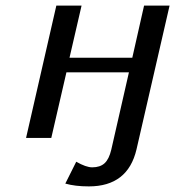

<svg xmlns="http://www.w3.org/2000/svg" viewBox="-20 -492 625 685"><path d="M73 0 181 -472H271L228 -286H452L494 -472H585L467 41Q436 173 297 173Q248 173 213 163L252 85Q287 105 309 105Q337 105 353 90.5Q369 76 377 42L440 -234H217L163 0Z"/></svg>

Font: Coval
Style: Italic
Weight: 400
Foundry: Context Ltd
Version: Version 001.000